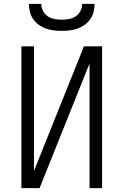

<svg xmlns="http://www.w3.org/2000/svg" viewBox="-20 -975 640 995"><path d="M91 0V-735H156V-89L415 -735H509V0H444V-646L185 0ZM300 -815Q279 -815 258.5 -817.5Q238 -820 218 -827Q198 -834 181 -846.5Q164 -859 152 -876Q140 -893 135 -913.5Q130 -934 130 -955H194Q194 -936 203 -918.5Q212 -901 227.5 -890.5Q243 -880 262 -876.5Q281 -873 300 -873Q319 -873 338 -876.5Q357 -880 372.5 -890.5Q388 -901 397 -918.5Q406 -936 406 -955H470Q470 -934 465 -913.5Q460 -893 448 -876Q436 -859 419 -846.5Q402 -834 382 -827Q362 -820 341.5 -817.5Q321 -815 300 -815Z"/></svg>

Font: Iosevka SS04 Light Extended
Style: Regular
Weight: 300
Width: 7
Monospace: yes
Designer: Belleve Invis
Foundry: Belleve Invis
Version: Version 19.0.0; ttfautohint (v1.8.4)